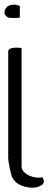

<svg xmlns="http://www.w3.org/2000/svg" viewBox="-20 -841 235 856"><path d="M34.2 -50.8Q32.2 -54.7 29.3 -65.9Q26.4 -77.1 23.4 -90.8Q20.5 -104.5 18.6 -117.2Q16.6 -129.9 16.6 -135.7V-610.4Q16.6 -620.1 25.4 -624Q34.2 -627.9 45.4 -628.4Q56.6 -628.9 65.9 -627.9Q75.2 -627 76.2 -627V-101.6Q76.2 -85 86.9 -74.2Q97.7 -63.5 112.3 -57.1Q127 -50.8 142.6 -49.3Q158.2 -47.9 168.9 -50.8Q182.6 -30.3 168.5 -18.1Q154.3 -5.9 128.4 -4.4Q102.5 -2.9 74.7 -14.2Q46.9 -25.4 34.2 -50.8ZM0 -780.3Q0 -808.6 22.5 -816.9Q44.9 -825.2 68.4 -814.5V-762.7Q65.4 -761.7 58.1 -761.2Q50.8 -760.7 42.5 -760.7Q34.2 -760.7 26.9 -761.2Q19.5 -761.7 16.6 -762.7Q12.7 -763.7 6.3 -770.5Q0 -777.3 0 -780.3Z"/></svg>

Font: Over the Rainbow
Style: Regular
Weight: 400
Designer: Kimberly Geswein
Foundry: Kimberly Geswein
Version: Version 1.002 2010